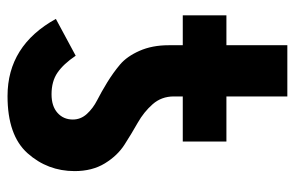

<svg xmlns="http://www.w3.org/2000/svg" viewBox="-159 -621 798 520"><g transform="rotate(90 240.0 -361.0)"><path d="M21.5 -457V-575.2H102.5V-740.2H241.2V-575.2H363.3V-457H241.2V-432.6Q241.2 -399.4 262.2 -375.5Q283.2 -351.6 312.5 -335Q341.8 -318.4 371.6 -299.3Q401.4 -280.3 422.4 -246.1Q443.4 -211.9 443.4 -164.1Q443.4 -90.8 395 -36.6Q346.7 17.6 240.2 17.6Q103.5 17.6 31.2 -113.3L130.9 -167Q153.3 -133.8 176.8 -117.7Q200.2 -101.6 235.4 -101.6Q267.6 -101.6 285.6 -117.7Q303.7 -133.8 303.7 -159.2Q303.7 -180.7 288.6 -197.3Q273.4 -213.9 251.5 -225.1Q229.5 -236.3 203.1 -252.4Q176.8 -268.6 154.8 -287.1Q132.8 -305.7 117.7 -339.8Q102.5 -374 102.5 -418.9V-457Z"/></g></svg>

Font: Gothic A1 ExtraBold
Style: Regular
Weight: 800
Designer: HanYang I&C Co.,Ltd.
Foundry: HanYang I&C Co.,Ltd.
Version: Version 2.50